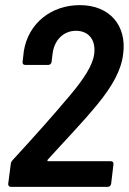

<svg xmlns="http://www.w3.org/2000/svg" viewBox="-20 -728 502 748"><path d="M166 -106C232 -179 302 -251 360 -322C419 -394 453 -456 460 -519C474 -628 408 -708 291 -708C180 -708 91 -638 73 -530L68 -487C67 -480 71 -475 78 -475H168C175 -475 180 -480 181 -487L185 -520C192 -573 228 -608 276 -608C325 -608 354 -573 347 -518C342 -475 307 -421 254 -358C187 -278 110 -192 29 -104C25 -99 22 -95 22 -89L12 -12C11 -5 16 0 22 0H400C406 0 412 -5 413 -12L422 -88C423 -95 419 -100 412 -100H168C165 -100 163 -103 166 -106Z"/></svg>

Font: Barlow Semi Condensed SemiBold
Style: Italic
Weight: 600
Width: 4
Italic angle: -7°
Designer: Jeremy Tribby
Foundry: Tribby Type
Version: Version 1.422;hotconv 1.0.109;makeotfexe 2.5.65596